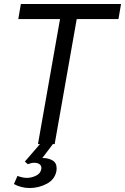

<svg xmlns="http://www.w3.org/2000/svg" viewBox="-20 -725 629 966"><path d="M366 -629H576L589 -705H85L72 -629H282L171 0H255ZM246 0H181L105 88L120 101Q138 94 152 94Q170 94 180 102Q190 110 188 125Q184 148 161 159Q138 170 115 170Q94 170 68 160L50 201Q87 221 129 221Q175 221 215.5 199.5Q256 178 264 135Q265 130 265 122Q265 94 244 82Q223 70 196 70H193Z"/></svg>

Font: Geom Light
Style: Italic
Weight: 300
Italic angle: -10°
Version: Version 1.102